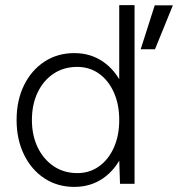

<svg xmlns="http://www.w3.org/2000/svg" viewBox="-20 -720 697 752"><path d="M450 0 447 -93V-700H507V0ZM271 12Q205 12 154 -21.5Q103 -55 74 -114.5Q45 -174 45 -250Q45 -327 74 -386Q103 -445 154 -478.5Q205 -512 271 -512Q335 -512 383.5 -478.5Q432 -445 459.5 -386Q487 -327 487 -250Q487 -174 459.5 -114.5Q432 -55 383.5 -21.5Q335 12 271 12ZM283 -42Q331 -42 368 -68.5Q405 -95 426 -142Q447 -189 447 -250Q447 -311 426 -358Q405 -405 368 -431.5Q331 -458 282 -458Q230 -458 190 -431.5Q150 -405 127.5 -358Q105 -311 105 -250Q105 -189 128 -142Q151 -95 191 -68.5Q231 -42 283 -42ZM531 -527 586 -699H657L587 -527Z"/></svg>

Font: Figtree Light Light
Style: Regular
Weight: 300
Version: Version 2.001;gftools[0.9.30]